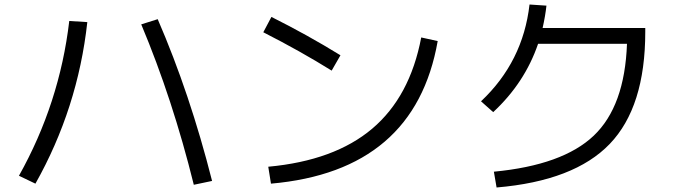

<svg xmlns="http://www.w3.org/2000/svg" viewBox="-20 -804 3040 851"><path d="M606 -696 679 -719Q822 -389 920 -2L839 15Q745 -365 606 -696ZM367 -706Q325 -324 137 10L64 -25Q244 -346 287 -711Z M1147 -661 1183 -729Q1343 -649 1489 -559L1450 -491Q1312 -577 1147 -661ZM1920 -622Q1819 -46 1181 10L1169 -65Q1462 -92 1629.5 -233.5Q1797 -375 1847 -638Z M2759 -610H2365Q2306 -437 2166 -307L2112 -355Q2298 -530 2327 -784L2402 -779Q2397 -733 2385 -680H2840V-663Q2840 -330 2682.5 -166Q2525 -2 2181 27L2169 -43Q2474 -72 2611.5 -202.5Q2749 -333 2759 -610Z"/></svg>

Font: Mplus 1p
Style: Regular
Weight: 400
Version: Version 1.061